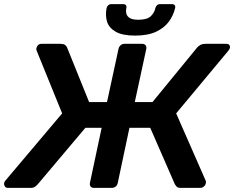

<svg xmlns="http://www.w3.org/2000/svg" viewBox="-21 -913 1138 933"><path d="M1079 -700Q1089 -700 1093.5 -694Q1098 -688 1096 -679Q1094 -674 1089 -667L835 -362L979 -34Q981 -29 979 -23Q978 -14 970 -7Q962 0 952 0H857Q843 0 837.5 -6Q832 -12 829 -17L709 -292H608L551 -23Q549 -13 541 -6.5Q533 0 522 0H435Q425 0 419.5 -6.5Q414 -13 416 -24L473 -292H394L162 -17Q157 -12 149.5 -6Q142 0 129 0H17Q8 0 3 -7Q-2 -14 -1 -23Q0 -26 1 -29Q2 -32 4 -34L281 -362L157 -667Q154 -674 156 -679Q158 -688 164 -694Q170 -700 181 -700H273Q287 -700 294.5 -695Q302 -690 305 -682L412 -417H499L555 -676Q557 -686 565 -693Q573 -700 583 -700H670Q681 -700 686.5 -693Q692 -686 690 -676L634 -417H720L937 -682Q944 -690 953.5 -695Q963 -700 976 -700ZM635 -740Q574 -740 541 -759Q508 -778 499 -808.5Q490 -839 497 -874Q499 -882 505 -887.5Q511 -893 520 -893H578Q587 -893 591 -887.5Q595 -882 593 -874Q590 -860 593 -847Q596 -834 609.5 -825.5Q623 -817 651 -817Q694 -817 712 -834.5Q730 -852 734 -874Q736 -882 742 -887.5Q748 -893 757 -893H815Q824 -893 828 -887.5Q832 -882 830 -874Q822 -839 800 -808.5Q778 -778 738 -759Q698 -740 635 -740Z"/></svg>

Font: Rubik Medium
Style: Italic
Weight: 500
Italic angle: -12°
Designer: Hubert and Fischer
Foundry: Hubert and Fischer
Version: Version 2.300;gftools[0.9.30]